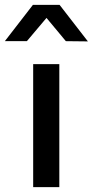

<svg xmlns="http://www.w3.org/2000/svg" viewBox="-64 -773 383 793"><path d="M181 -508V0H73V-508ZM47 -603H-44L72 -753H182L299 -602L208 -603L128 -699Z"/></svg>

Font: Metropolitano Medium
Style: Regular
Weight: 500
Designer: Fonts by Alex Slobzheninov & Chris M. Simpson / Changes by Cristiano Sobral
Foundry: Fonts by Alex Slobzheninov & Chris M. Simpson / Changes by Cristiano Sobral
Version: Version 1.00;August 30, 2020;FontCreator 13.0.0.2681 64-bit